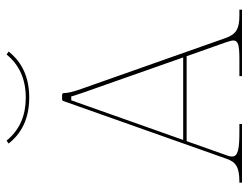

<svg xmlns="http://www.w3.org/2000/svg" viewBox="-102 -618 720 555"><g transform="rotate(-90 257.5 -340.0)"><path d="M253.5 -625C203 -625 161 -641.5 129 -680.5L120.5 -674.5C140.5 -649.5 178 -615 253.5 -615C327 -615 365.5 -648 386.5 -674.5L378 -680.5C348 -643.5 306 -625 253.5 -625ZM131 -170 245.5 -493.5H257C257 -491 259 -485 267.5 -460L369.5 -170ZM7.5 0H177V-7.5H156.5C105 -7.5 83 -11 83 -29C83 -32.5 84 -36.5 85.5 -41.5L127.5 -160H373L413 -47C416 -37.5 418.5 -30.5 418.5 -25C418.5 -11.5 406 -7.5 365.5 -7.5H315.5V0H507.5V-7.5H490.5C451 -7.5 436 -17.5 425 -49L279 -463C268.5 -492.5 266.5 -505 266.5 -515C266.5 -517 265 -520 261.5 -520H248C246.5 -520 244.5 -519 243.5 -516.5L76.5 -44.5C67 -17.5 52.5 -7.5 9.5 -7.5H7.5Z"/></g></svg>

Font: ZnikomitSC
Style: Regular
Weight: 100
Designer: gluk
Foundry: gluk
Version: Version 0.55